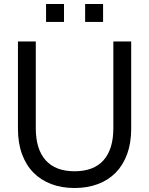

<svg xmlns="http://www.w3.org/2000/svg" viewBox="-20 -928 748 963"><path d="M407 -908H497V-818H407ZM211 -908H301V-818H211ZM354 15Q289.5 15 237.2 -4.8Q185 -24.5 147.8 -62.2Q110.5 -100 90.2 -155.5Q70 -211 70 -282.5V-720H159.5V-285Q159.5 -179.5 209 -124.2Q258.5 -69 354 -69Q450 -69 499.2 -124.2Q548.5 -179.5 548.5 -285V-720H638V-282.5Q638 -211 617.8 -155.5Q597.5 -100 560.5 -62.2Q523.5 -24.5 471 -4.8Q418.5 15 354 15Z"/></svg>

Font: Vela Sans Med
Style: Regular
Weight: 500
Designer: Principal design: Mikhail Sharanda - project Manrope.
Design modification: Ravid Balaliev
Foundry: Mikhail Sharanda
Version: Version 1.001